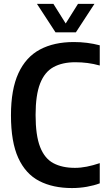

<svg xmlns="http://www.w3.org/2000/svg" viewBox="-20 -968 552 998"><path d="M354 9.5Q255 9.5 184 -27.2Q113 -64 75 -147Q37 -230 37 -368.5Q37 -503.5 75.8 -587.5Q114.5 -671.5 187.5 -710.5Q260.5 -749.5 363.5 -749.5Q434 -749.5 498.5 -732.5V-627.5Q466 -636.5 435 -640.5Q404 -644.5 371.5 -644.5Q304 -644.5 258 -619.2Q212 -594 188.5 -534Q165 -474 165 -370.5Q165 -264 188.5 -204Q212 -144 257.5 -119.8Q303 -95.5 369.5 -95.5Q399.5 -95.5 431.2 -101.8Q463 -108 498.5 -120V-15Q469.5 -4 431.5 2.8Q393.5 9.5 354 9.5ZM268.5 -800 172 -948H257.5L321.5 -846L385.5 -948H471L374.5 -800Z"/></svg>

Font: Encode Sans Condensed Condensed SemiBold
Style: Regular
Weight: 600
Width: 3
Designer: Multiple Designers
Foundry: Impallari Type
Version: Version 3.000; ttfautohint (v1.8.3) -l 8 -r 50 -G 200 -x 14 